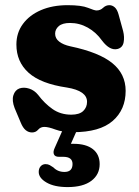

<svg xmlns="http://www.w3.org/2000/svg" viewBox="-20 -512 552 761"><path d="M257.5 -421Q227.5 -421 213 -408.5Q198.5 -396 198.5 -378.5Q198.5 -359.5 214.8 -347Q231 -334.5 258.5 -328.5Q373 -304.5 425.5 -261.5Q478 -218.5 478 -152Q478 -77.5 426.8 -32.8Q375.5 12 269.5 12Q227.5 12 199.8 1.5Q172 -9 156 -9Q140.5 -9 131.2 2Q122 13 107 13Q93 13 81.8 3.8Q70.5 -5.5 62 -26.5L38 -83.5Q26.5 -113.5 33 -134.2Q39.5 -155 57 -161.5Q75 -167.5 95.8 -160.8Q116.5 -154 131 -136Q156.5 -102 188.2 -79.8Q220 -57.5 262.5 -57.5Q294.5 -57.5 309.8 -72Q325 -86.5 325 -108.5Q325 -152 245.5 -165Q142 -180 93.5 -223.5Q45 -267 45 -335.5Q45 -382 70.8 -417Q96.5 -452 142.2 -471.8Q188 -491.5 248 -491.5Q303 -491.5 328.8 -481Q354.5 -470.5 362.5 -470.5Q377.5 -470.5 388.5 -481Q399.5 -491.5 413.5 -491.5Q425 -491.5 434.8 -483Q444.5 -474.5 450 -454.5L468 -389Q474 -365 470 -344.2Q466 -323.5 446.5 -318Q415.5 -310 384.5 -351Q361 -384 328 -402.5Q295 -421 257.5 -421ZM234 -9.5H291L261 58Q266.5 58 272 58Q321 58 348 79Q375 100 375 138.5Q375 180 342 204.8Q309 229.5 248 229.5Q195.5 229.5 164.5 211.5Q133.5 193.5 133.5 169.5Q133.5 155.5 141.2 147Q149 138.5 160.5 138.5Q170 138.5 177.2 142.5Q184.5 146.5 191.5 151.5Q209 169.5 235.5 169.5Q267.5 169.5 267.5 138Q267.5 109.5 230.5 109.5H213.5Q198 109.5 193.8 99.8Q189.5 90 196.5 75Z"/></svg>

Font: Fraunces 9pt S100
Style: Bold
Weight: 700
Version: Version 1.000; ttfautohint (v1.8.3)